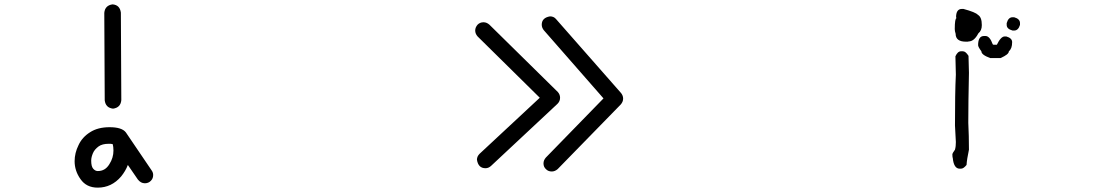

<svg xmlns="http://www.w3.org/2000/svg" viewBox="-20 -828 5040 880"><path d="M428 -44C420 -44 413 -48 407 -55C401 -62 398 -74 398 -92C398 -103 401 -114 406 -126C411 -138 420 -148 432 -157C443 -165 459 -169 478 -169C485 -169 490 -169 493 -168H496C499 -159 500 -149 500 -138C500 -116 494 -95 481 -75C468 -54 451 -44 428 -44ZM498 -330C521 -333 534 -346 536 -369L534 -770C531 -793 519 -806 496 -808C473 -805 460 -792 458 -769L460 -368C463 -345 475 -333 498 -330ZM428 32C470 32 506 15 535 -19C548 -35 559 -53 566 -72L612 -5C621 6 631 12 644 12C655 12 665 8 672 0C679 -7 682 -16 682 -26C682 -33 680 -40 675 -47L557 -221C545 -237 520 -245 482 -245C446 -245 416 -237 393 -222C369 -207 351 -187 340 -163C328 -139 322 -114 322 -89C322 -60 331 -32 349 -7C367 19 393 32 428 32Z M2205 -57C2214 -57 2222 -60 2230 -67L2535 -352C2543 -360 2547 -369 2547 -380C2547 -389 2544 -398 2537 -406L2223 -715C2215 -722 2206 -726 2196 -726C2185 -726 2176 -722 2169 -715C2162 -707 2158 -698 2158 -688C2158 -678 2162 -669 2169 -661L2454 -380L2178 -123C2170 -115 2166 -106 2166 -96C2170 -70 2183 -57 2205 -57ZM2509 -42C2519 -42 2528 -46 2536 -53L2825 -349C2832 -357 2836 -366 2836 -376C2836 -385 2833 -393 2827 -401L2529 -740C2522 -749 2512 -753 2501 -753C2476 -749 2463 -736 2463 -715C2463 -706 2466 -698 2472 -690L2746 -377L2482 -106C2475 -98 2471 -89 2471 -79C2471 -68 2475 -59 2483 -52C2490 -45 2499 -42 2509 -42Z M4407 -637C4415 -637 4419 -637 4419 -638C4436 -638 4451 -650 4464 -675C4475 -684 4480 -696 4480 -713C4480 -738 4474 -753 4462 -760C4455 -768 4433 -777 4396 -787H4388C4371 -787 4362 -774 4362 -749L4364 -745C4359 -744 4356 -728 4356 -695C4356 -689 4357 -682 4360 -673C4360 -649 4376 -637 4407 -637ZM4628 -688C4641 -688 4650 -697 4655 -714V-722C4655 -735 4646 -744 4628 -749H4621C4608 -749 4599 -740 4594 -722V-714C4594 -701 4603 -693 4621 -688ZM4566 -562C4591 -573 4604 -583 4604 -593C4614 -601 4619 -615 4619 -635C4619 -647 4610 -656 4592 -661H4585C4573 -661 4561 -648 4549 -623H4533L4530 -625C4521 -650 4510 -663 4497 -663H4490C4472 -663 4463 -649 4463 -621C4463 -616 4468 -606 4478 -593C4478 -582 4491 -572 4518 -562ZM4385 -55C4393 -55 4401 -61 4410 -72C4411 -90 4415 -113 4421 -142C4421 -184 4420 -225 4418 -266C4418 -327 4419 -403 4421 -494L4419 -572C4410 -586 4402 -593 4393 -593H4385C4374 -593 4366 -585 4359 -570L4361 -486C4358 -428 4357 -350 4357 -253L4361 -177C4361 -164 4360 -153 4357 -142C4349 -131 4345 -124 4345 -120C4345 -111 4346 -105 4347 -103C4350 -71 4361 -55 4378 -55Z"/></svg>

Font: linja lipamanka normal
Style: Regular
Weight: 400
Version: Version 1.000;February 20, 2023;FontCreator 14.0.0.2901 64-b